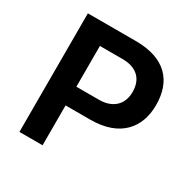

<svg xmlns="http://www.w3.org/2000/svg" viewBox="-160 -844 965 986"><g transform="rotate(30 322.5 -351.5)"><path d="M83.5 -703.1V0H220.7V-236.3H367.7C543 -236.3 622.6 -335.9 622.6 -469.7C622.6 -612.8 543 -703.1 367.7 -703.1ZM220.7 -347.2V-588.9H355C433.1 -588.9 484.4 -549.8 484.4 -467.8C484.4 -390.6 433.1 -347.2 355 -347.2Z"/></g></svg>

Font: Wand UI Pro Bold
Style: Regular
Weight: 700
Designer: Andreas Faust
Version: Version 1.003;FEAKit 1.0